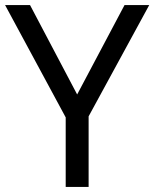

<svg xmlns="http://www.w3.org/2000/svg" viewBox="-20 -734 606 754"><path d="M283 -363 98 -714H0L238 -273V0H328V-277L566 -714H469Z"/></svg>

Font: Noto Sans Miao
Style: Regular
Weight: 400
Designer: Monotype Design Team
Foundry: Monotype Imaging Inc.
Version: Version 2.003